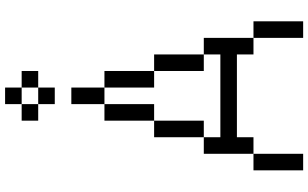

<svg xmlns="http://www.w3.org/2000/svg" viewBox="-254 -986 1240 773"><g transform="rotate(-90 366.5 -600.0)"><path d="M600 0V-200H666.7V0ZM600 -200H533.3V-266.7H200V-200H133.3V-400H200V-333.3H533.3V-400H600ZM133.3 0H66.7V-200H133.3ZM266.7 -400H200V-600H266.7ZM266.7 -600V-800H333.3V-600ZM266.7 -1066.7V-1133.3H333.3V-1066.7ZM400 -600V-800H466.7V-600ZM400 -800H333.3V-933.3H400ZM400 -1000H333.3V-1066.7H400ZM400 -1133.3H333.3V-1200H400ZM400 -1066.7V-1133.3H466.7V-1066.7ZM533.3 -400H466.7V-600H533.3Z"/></g></svg>

Font: Galmuri14 Regular
Style: Regular
Weight: 400
Designer: Lee Minseo (quiple)
Version: Version 2.399;hotconv 1.1.1;makeotfexe 2.6.0 DEVELOPMENT